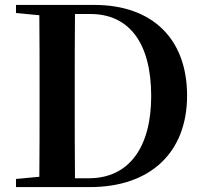

<svg xmlns="http://www.w3.org/2000/svg" viewBox="-20 -761 829 781"><path d="M45 -708 140 -699C141 -597 141 -496 141 -390V-359C141 -245 141 -142 140 -42L45 -33V0H346C592 0 741 -141 741 -372C741 -602 601 -741 363 -741H45ZM285 -36C284 -139 284 -244 284 -359V-390C284 -498 284 -602 285 -704H348C504 -704 595 -588 595 -370C595 -161 504 -36 342 -36Z"/></svg>

Font: Noto Serif CJK KR
Style: Bold
Weight: 700
Designer: Ryoko NISHIZUKA 西塚涼子 (kana & ideographs); Frank Grießhammer (Latin, Greek & Cyrillic); Wenlong ZHANG 张文龙 (bopomofo); San
Foundry: Adobe
Version: Version 2.001;hotconv 1.1.0;makeotfexe 2.6.0